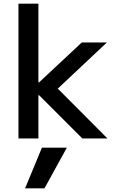

<svg xmlns="http://www.w3.org/2000/svg" viewBox="-20 -750 640 1040"><path d="M221 270H116L207 50H342ZM80 0V-730H188V-304H192L423 -520H559L293 -270L562 0H426L192 -234H188V0Z"/></svg>

Font: M PLUS Code Latin Expanded Medium
Style: Regular
Weight: 500
Width: 7
Designer: Coji Morishita
Foundry: UNDERFOREST DESIGN
Version: Version 1.002; ttfautohint (v1.8.3)